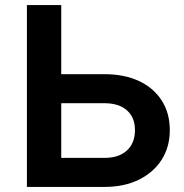

<svg xmlns="http://www.w3.org/2000/svg" viewBox="-20 -735 722 755"><path d="M85.8 0V-715H220.8V-100.6L208.8 -114.2H391.5Q447.2 -114.2 479 -143.2Q510.7 -172.3 510.7 -223.5Q510.7 -273.2 479 -301.2Q447.2 -329.1 391.5 -329.1H151.3V-443.3H390.9Q469.1 -443.3 526.7 -416.3Q584.2 -389.3 615.9 -339.8Q647.7 -290.3 647.7 -223.2Q647.7 -157.2 615.8 -107Q583.8 -56.9 526.1 -28.4Q468.3 0 390.9 0Z"/></svg>

Font: Wix Madefor Display
Style: Regular
Weight: 400
Designer: Dalton Maag Ltd
Foundry: Dalton Maag Ltd
Version: Version 3.100